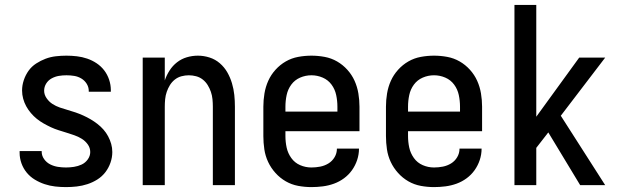

<svg xmlns="http://www.w3.org/2000/svg" viewBox="-20 -755 2540 783"><path d="M249 8Q227 8 205 5.5Q183 3 162 -4Q141 -11 122 -22.5Q103 -34 89 -51Q75 -68 67.5 -89Q60 -110 60 -132V-139H150V-136Q150 -120 160 -106Q170 -92 185 -84.5Q200 -77 216.5 -74.5Q233 -72 249 -72Q265 -72 281.5 -74.5Q298 -77 313 -84Q328 -91 338 -105Q348 -119 348 -135Q348 -152 338 -166Q328 -180 313.5 -189Q299 -198 283 -203.5Q267 -209 251 -214Q235 -219 219 -224Q203 -229 188 -236Q173 -243 158 -251.5Q143 -260 130 -270.5Q117 -281 106 -294Q95 -307 87 -321.5Q79 -336 74.5 -352.5Q70 -369 70 -386Q70 -407 77 -428Q84 -449 96.5 -466.5Q109 -484 127.5 -496Q146 -508 166 -515.5Q186 -523 207.5 -525.5Q229 -528 251 -528Q272 -528 293.5 -525.5Q315 -523 335.5 -516Q356 -509 374 -497Q392 -485 405 -468Q418 -451 425 -430Q432 -409 432 -388V-381H342V-384Q342 -400 333.5 -413.5Q325 -427 311.5 -435Q298 -443 282.5 -445.5Q267 -448 251 -448Q235 -448 220 -445.5Q205 -443 191 -435.5Q177 -428 168.5 -414.5Q160 -401 160 -385Q160 -369 170 -354.5Q180 -340 194 -331Q208 -322 224 -316.5Q240 -311 256 -306.5Q272 -302 288 -296.5Q304 -291 319.5 -284Q335 -277 349.5 -268.5Q364 -260 377.5 -249.5Q391 -239 402 -226.5Q413 -214 421 -199Q429 -184 433.5 -168Q438 -152 438 -135Q438 -113 430.5 -91.5Q423 -70 409.5 -52.5Q396 -35 377 -23Q358 -11 336.5 -4Q315 3 293 5.5Q271 8 249 8Z M562 0V-520H652V-427Q659 -448 671.5 -467.5Q684 -487 702 -501Q720 -515 742 -521.5Q764 -528 787 -528Q811 -528 834.5 -520.5Q858 -513 876.5 -497Q895 -481 907 -460Q919 -439 926 -415.5Q933 -392 935.5 -368Q938 -344 938 -320V0H848V-320Q848 -335 846.5 -350.5Q845 -366 840 -380.5Q835 -395 827 -408Q819 -421 807 -430.5Q795 -440 780 -444Q765 -448 750 -448Q735 -448 720 -444Q705 -440 693 -430.5Q681 -421 673 -408Q665 -395 660 -380.5Q655 -366 653.5 -350.5Q652 -335 652 -320V0Z M1250 8Q1223 8 1196 3Q1169 -2 1145.5 -15.5Q1122 -29 1103.5 -49.5Q1085 -70 1073.5 -94.5Q1062 -119 1058 -146Q1054 -173 1054 -200V-320Q1054 -347 1058.5 -374Q1063 -401 1074 -425.5Q1085 -450 1103.5 -470.5Q1122 -491 1145.5 -504.5Q1169 -518 1196 -523Q1223 -528 1250 -528Q1277 -528 1304 -523Q1331 -518 1354.5 -504.5Q1378 -491 1396.5 -470.5Q1415 -450 1426 -425.5Q1437 -401 1441.5 -374Q1446 -347 1446 -320V-220H1144V-200Q1144 -176 1149 -153Q1154 -130 1168 -110.5Q1182 -91 1204 -81.5Q1226 -72 1250 -72Q1268 -72 1286 -75.5Q1304 -79 1319.5 -88.5Q1335 -98 1344.5 -114Q1354 -130 1354 -149H1444Q1444 -125 1436.5 -102.5Q1429 -80 1415.5 -61Q1402 -42 1383 -28Q1364 -14 1342 -6Q1320 2 1296.5 5Q1273 8 1250 8ZM1144 -300H1356V-320Q1356 -344 1351 -367.5Q1346 -391 1332 -410Q1318 -429 1296 -438.5Q1274 -448 1250 -448Q1226 -448 1204 -438.5Q1182 -429 1168 -410Q1154 -391 1149 -367.5Q1144 -344 1144 -320Z M1750 8Q1723 8 1696 3Q1669 -2 1645.5 -15.5Q1622 -29 1603.5 -49.5Q1585 -70 1573.5 -94.5Q1562 -119 1558 -146Q1554 -173 1554 -200V-320Q1554 -347 1558.5 -374Q1563 -401 1574 -425.5Q1585 -450 1603.5 -470.5Q1622 -491 1645.5 -504.5Q1669 -518 1696 -523Q1723 -528 1750 -528Q1777 -528 1804 -523Q1831 -518 1854.5 -504.5Q1878 -491 1896.5 -470.5Q1915 -450 1926 -425.5Q1937 -401 1941.5 -374Q1946 -347 1946 -320V-220H1644V-200Q1644 -176 1649 -153Q1654 -130 1668 -110.5Q1682 -91 1704 -81.5Q1726 -72 1750 -72Q1768 -72 1786 -75.5Q1804 -79 1819.5 -88.5Q1835 -98 1844.5 -114Q1854 -130 1854 -149H1944Q1944 -125 1936.5 -102.5Q1929 -80 1915.5 -61Q1902 -42 1883 -28Q1864 -14 1842 -6Q1820 2 1796.5 5Q1773 8 1750 8ZM1644 -300H1856V-320Q1856 -344 1851 -367.5Q1846 -391 1832 -410Q1818 -429 1796 -438.5Q1774 -448 1750 -448Q1726 -448 1704 -438.5Q1682 -429 1668 -410Q1654 -391 1649 -367.5Q1644 -344 1644 -320Z M2346 0 2216 -215 2167 -152V0H2078V-735H2167V-279L2342 -520H2448L2267 -283L2448 0Z"/></svg>

Font: Iosevka Fixed Medium
Style: Regular
Weight: 500
Monospace: yes
Designer: Belleve Invis
Foundry: Belleve Invis
Version: Version 32.3.0